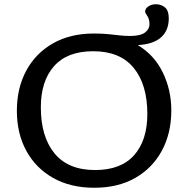

<svg xmlns="http://www.w3.org/2000/svg" viewBox="-20 -875 890 905"><path d="M422.5 -717Q461 -717 489 -714.2Q517 -711.5 541.8 -708.5Q566.5 -705.5 593.5 -705.5Q641 -705.5 662.8 -721.2Q684.5 -737 684.5 -761.5Q684.5 -785 674.2 -800Q664 -815 664 -820Q664 -834.5 679.2 -844.8Q694.5 -855 714.5 -855Q739.5 -855 757.5 -840.2Q775.5 -825.5 775.5 -788.5Q775.5 -731.5 739.2 -699Q703 -666.5 629.5 -662.5Q707.5 -615.5 747.5 -533Q787.5 -450.5 787.5 -354.5Q787.5 -247.5 743.2 -165.2Q699 -83 617.8 -36.5Q536.5 10 424.5 10Q312.5 10 230.5 -36.2Q148.5 -82.5 104 -164.2Q59.5 -246 59.5 -352.5Q59.5 -460 103.8 -542Q148 -624 229.5 -670.5Q311 -717 422.5 -717ZM428 -73.5Q550.5 -73.5 612.5 -143.8Q674.5 -214 674.5 -337.5Q674.5 -476.5 610.2 -555Q546 -633.5 419 -633.5Q297 -633.5 234.8 -563.2Q172.5 -493 172.5 -369.5Q172.5 -230.5 237 -152Q301.5 -73.5 428 -73.5Z"/></svg>

Font: Newsreader 6pt
Style: Regular
Weight: 400
Designer: Hugues Gentile
Foundry: Production Type
Version: Version 1.003; ttfautohint (v1.8.3)